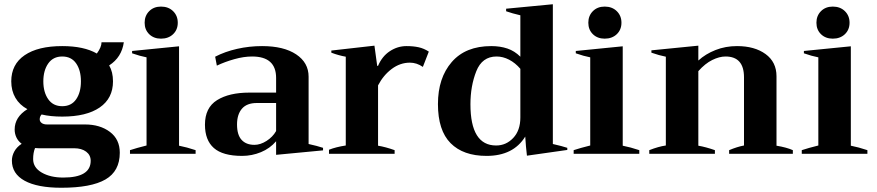

<svg xmlns="http://www.w3.org/2000/svg" viewBox="-20 -724 4127 904"><path d="M544 -5Q544 82 476.5 121Q409 160 269 160Q156 160 96 127Q36 94 36 32Q36 10 47.5 -11Q59 -32 82 -47Q65 -60 57 -77.5Q49 -95 49 -114Q49 -173 109 -210Q72 -230 52.5 -263.5Q33 -297 33 -341Q33 -421 96 -464Q159 -507 273 -507Q375 -507 436 -472Q458 -502 458 -525H563Q553 -454 494 -416Q512 -385 512 -341Q512 -261 449.5 -218Q387 -175 273 -175Q217 -175 176 -185Q167 -176 167 -162Q167 -152 176 -145Q185 -138 202 -138H380Q451 -138 497.5 -103Q544 -68 544 -5ZM184 -341Q184 -290 207 -257Q230 -224 273 -224Q316 -224 338.5 -256.5Q361 -289 361 -341Q361 -393 338.5 -425.5Q316 -458 273 -458Q230 -458 207 -425Q184 -392 184 -341ZM407 33Q407 6 385.5 -10Q364 -26 329 -26H162Q150 -26 145 -27Q136 -5 136 25Q136 65 176.5 88.5Q217 112 278 112Q407 112 407 33Z M661 -617Q661 -650 682.5 -671.5Q704 -693 738 -693Q773 -693 795 -671.5Q817 -650 817 -617Q817 -584 795 -563Q773 -542 738 -542Q704 -542 682.5 -563Q661 -584 661 -617ZM592 -17Q622 -27 670 -39V-454Q639 -460 602 -473V-484L823 -506V-38Q859 -31 901 -17V0H592Z M945 -137Q945 -217 1002 -252.5Q1059 -288 1154 -288H1280V-357Q1280 -458 1167 -458Q1128 -458 1083.5 -445.5Q1039 -433 1001 -415L993 -457Q1039 -481 1096.5 -494Q1154 -507 1214 -507Q1316 -507 1374.5 -468Q1433 -429 1433 -363V-46Q1474 -37 1501 -28V-16L1280 5V-59Q1251 -25 1208.5 -7.5Q1166 10 1120 10Q1029 10 987 -27Q945 -64 945 -137ZM1280 -107V-239H1189Q1142 -239 1119 -212Q1096 -185 1096 -138Q1096 -89 1117.5 -65.5Q1139 -42 1178 -42Q1206 -42 1235 -60.5Q1264 -79 1280 -107Z M1529 -19Q1562 -32 1608 -39V-457Q1574 -463 1540 -476V-486L1743 -509L1756 -414H1760Q1779 -459 1815.5 -483Q1852 -507 1894 -507Q1926 -507 1951 -501.5Q1976 -496 1999 -481L1971 -409Q1942 -429 1910 -429Q1864 -429 1824.5 -399.5Q1785 -370 1760 -322V-38Q1796 -32 1838 -17V0H1529Z M2042 -234Q2042 -357 2107 -432Q2172 -507 2293 -507Q2335 -507 2369 -495.5Q2403 -484 2430 -457V-652Q2391 -661 2363 -671V-683L2583 -704V-46Q2627 -36 2651 -28V-18L2461 9Q2456 -32 2453 -81Q2397 10 2271 10Q2161 10 2101.5 -50Q2042 -110 2042 -234ZM2430 -171V-400Q2406 -428 2377 -443Q2348 -458 2318 -458Q2250 -458 2222.5 -388.5Q2195 -319 2195 -233Q2195 -39 2316 -39Q2363 -39 2396.5 -74.5Q2430 -110 2430 -171Z M2750 -617Q2750 -650 2771.5 -671.5Q2793 -693 2827 -693Q2862 -693 2884 -671.5Q2906 -650 2906 -617Q2906 -584 2884 -563Q2862 -542 2827 -542Q2793 -542 2771.5 -563Q2750 -584 2750 -617ZM2681 -17Q2711 -27 2759 -39V-454Q2728 -460 2691 -473V-484L2912 -506V-38Q2948 -31 2990 -17V0H2681Z M3713 -17V0H3413V-17Q3451 -33 3483 -39V-360Q3483 -458 3396 -458Q3367 -458 3333.5 -441.5Q3300 -425 3268 -389V-38Q3303 -32 3346 -17V0H3037V-17Q3080 -34 3115 -39V-457Q3084 -463 3047 -476V-487L3268 -509V-439Q3302 -470 3349 -488.5Q3396 -507 3450 -507Q3533 -507 3584.5 -469.5Q3636 -432 3636 -365V-38Q3684 -30 3713 -17Z M3824 -617Q3824 -650 3845.5 -671.5Q3867 -693 3901 -693Q3936 -693 3958 -671.5Q3980 -650 3980 -617Q3980 -584 3958 -563Q3936 -542 3901 -542Q3867 -542 3845.5 -563Q3824 -584 3824 -617ZM3755 -17Q3785 -27 3833 -39V-454Q3802 -460 3765 -473V-484L3986 -506V-38Q4022 -31 4064 -17V0H3755Z"/></svg>

Font: Trirong
Style: Bold
Weight: 700
Designer: Katatrad Team
Foundry: CadsonDemak
Version: Version 1.001